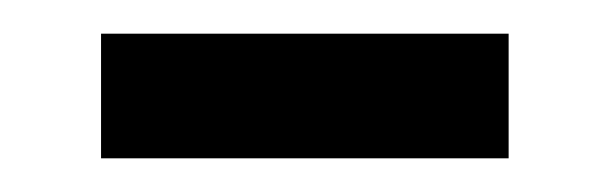

<svg xmlns="http://www.w3.org/2000/svg" viewBox="-20 -373 362 114"><path d="M40 -279V-353H282V-279Z"/></svg>

Font: Noto Sans Sinhala
Style: Regular
Weight: 400
Designer: Jelle Bosma - Monotype Design Team
Foundry: Monotype Imaging Inc.
Version: Version 1.900